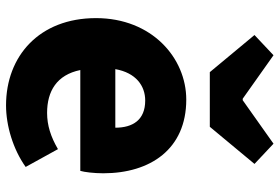

<svg xmlns="http://www.w3.org/2000/svg" viewBox="-165 -747 926 636"><g transform="rotate(90 298.0 -429.0)"><path d="M329 14C396 14 474 -9 533 -51L474 -158C433 -134 395 -122 354 -122C282 -122 228 -154 212 -232H546C550 -245 554 -277 554 -308C554 -464 474 -583 310 -583C172 -583 40 -469 40 -284C40 -96 166 14 329 14ZM209 -348C221 -416 264 -447 313 -447C378 -447 403 -405 403 -348ZM219 -661H400L523 -809L456 -872L312 -770H307L163 -872L96 -809Z"/></g></svg>

Font: Noto Sans CJK JP Black
Style: Regular
Weight: 900
Designer: Ryoko NISHIZUKA (kana & ideographs); Paul D. Hunt (Latin, Greek & Cyrillic); Wenlong ZHANG (bopomofo); Sandoll Communica
Foundry: Adobe Systems Incorporated
Version: Version 1.004;PS 1.004;hotconv 1.0.82;makeotf.lib2.5.63406